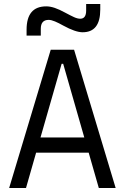

<svg xmlns="http://www.w3.org/2000/svg" viewBox="-20 -943 626 963"><path d="M25.9 0 234.4 -693.4H351.6L560.1 0H475.6L424.8 -177.2H161.1L110.4 0ZM183.1 -253.4H402.8L296.9 -623H289.1ZM113.3 -764.6V-793.9Q113.3 -911.1 211.9 -911.1Q231.9 -911.1 254.9 -903.3Q277.8 -895.5 306.2 -879.9Q334.5 -864.7 351.6 -856.9Q368.7 -849.1 382.3 -849.1Q412.1 -849.1 412.1 -890.1V-922.9H482.9V-895Q482.9 -781.2 394.5 -781.2Q358.4 -781.2 296.9 -814.9Q274.4 -827.6 255.9 -835.4Q237.3 -843.3 224.1 -843.3Q184.6 -843.3 184.6 -798.8V-764.6Z"/></svg>

Font: Cascadia Mono NF SemiLight
Style: Regular
Weight: 350
Monospace: yes
Designer: Aaron Bell
Foundry: Saja Typeworks
Version: Version 2404.023; ttfautohint (v1.8.4)